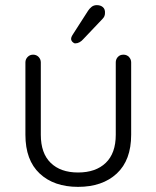

<svg xmlns="http://www.w3.org/2000/svg" viewBox="-20 -721 609 748"><path d="M461 -508Q474 -508 482.5 -499Q491 -490 491 -478V-196Q491 -97 435 -45Q379 7 284 7Q190 7 134.5 -45Q79 -97 79 -196V-478Q79 -490 87.5 -499Q96 -508 109 -508Q122 -508 130.5 -499Q139 -490 139 -478V-196Q139 -124 177.5 -86.5Q216 -49 284 -49Q353 -49 392 -86.5Q431 -124 431 -196V-478Q431 -490 439 -499Q447 -508 461 -508ZM273 -552Q268 -552 262.5 -557.5Q257 -563 257 -570Q257 -576 262 -584L323 -679Q328 -687 336.5 -694Q345 -701 357 -701Q372 -701 381 -693Q390 -685 389 -670Q389 -663 386.5 -657.5Q384 -652 379 -647L304 -568Q298 -561 290 -556.5Q282 -552 273 -552Z"/></svg>

Font: Quicksand Light
Style: Regular
Weight: 400
Version: Version 3.004